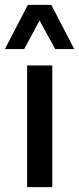

<svg xmlns="http://www.w3.org/2000/svg" viewBox="-35 -766 324 786"><path d="M76 0V-498H179V0ZM-15 -565 79 -746H175L269 -565H191L127 -682L64 -565Z"/></svg>

Font: Nunito Sans 7pt Condensed SemiBold
Style: Regular
Weight: 600
Width: 3
Designer: Vernon Adams
Foundry: Vernon Adams
Version: Version 3.101;gftools[0.9.27]